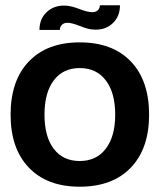

<svg xmlns="http://www.w3.org/2000/svg" viewBox="-20 -692 603 725"><path d="M543 -259Q543 -131 474 -59Q405 13 281 13Q158 13 89 -59Q20 -131 20 -259Q20 -388 89 -460Q158 -532 281 -532Q405 -532 474 -460Q543 -388 543 -259ZM281 -84Q344 -84 379.5 -130.5Q415 -177 415 -259Q415 -342 379.5 -388.5Q344 -435 281 -435Q218 -435 183 -388.5Q148 -342 148 -259Q148 -176 183 -130Q218 -84 281 -84ZM329 -646Q310 -646 280 -658Q267 -663 252 -667Q237 -671 222 -671Q182 -671 155.5 -645.5Q129 -620 129 -579H206Q206 -591 214 -598.5Q222 -606 234 -606Q251 -606 281 -594Q299 -587 312 -583.5Q325 -580 341 -580Q381 -580 407 -605.5Q433 -631 433 -672H357Q357 -660 349 -653Q341 -646 329 -646Z"/></svg>

Font: Non Bureau Medium
Style: Regular
Weight: 500
Designer: Jona Saucedo
Foundry: Non Foundry
Version: Version 1.000; ttfautohint (v1.8.4)